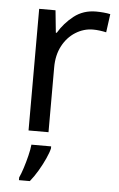

<svg xmlns="http://www.w3.org/2000/svg" viewBox="-54 -584 522 843"><g transform="rotate(5 206.5 -162.5)"><path d="M335 -546Q350 -546 367.5 -544.5Q385 -543 398 -540L387 -459Q374 -462 358.5 -464Q343 -466 329 -466Q288 -466 252 -443.5Q216 -421 194.5 -380.5Q173 -340 173 -286V0H85V-536H157L167 -438H171Q197 -482 238 -514Q279 -546 335 -546ZM190 70Q186 88 173.5 115.5Q161 143 144.5 171Q128 199 110 221H62V209Q70 192 78.5 165.5Q87 139 94 110.5Q101 82 103 61H190Z"/></g></svg>

Font: Noto Sans Nushu
Style: Regular
Weight: 400
Designer: Lisa Huang
Foundry: Lisa Huang
Version: Version 1.003; ttfautohint (v1.8.4.7-5d5b)